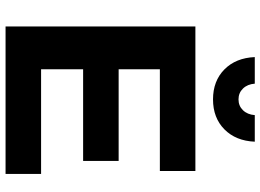

<svg xmlns="http://www.w3.org/2000/svg" viewBox="-146 -814 959 708"><g transform="rotate(90 334.0 -459.5)"><path d="M502 -919Q499 -849 456.5 -807Q414 -765 346 -765Q278 -765 235.5 -807Q193 -849 190 -919H288Q290 -892 306 -875.5Q322 -859 346 -859Q370 -859 386 -875.5Q402 -892 404 -919ZM235 -569V-417H573V-286H235V-131H621V0H77V-700H610V-569Z"/></g></svg>

Font: Montserrat Semi Bold
Style: Regular
Weight: 600
Designer: Julieta Ulanovsky
Foundry: Julieta Ulanovsky
Version: Version 3.001 September 28, 2015